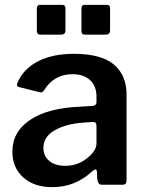

<svg xmlns="http://www.w3.org/2000/svg" viewBox="-20 -762 598 792"><path d="M196 10C258.7 10 313.3 -11.7 360 -55C366.7 -60.3 371 -63 373 -63C377 -63 379.3 -60 380 -54L381 -24C382.3 -16 384.3 -10 387 -6C389.7 -2 394 0 400 0H485C491.7 0 496.2 -1.5 498.5 -4.5C500.8 -7.5 502 -12.7 502 -20V-372C502 -425.3 484.5 -466.7 449.5 -496C414.5 -525.3 359.7 -540 285 -540C227.7 -540 179.2 -530.2 139.5 -510.5C99.8 -490.8 71.3 -462.3 54 -425C51.3 -419.7 50 -415.3 50 -412C50 -407.3 52.7 -404.3 58 -403L142 -382C144 -381.3 146.7 -381 150 -381C152.7 -381 154.8 -381.8 156.5 -383.5C158.2 -385.2 160 -387.3 162 -390C189.3 -434 228.3 -456 279 -456C309.7 -456 333.8 -447.8 351.5 -431.5C369.2 -415.2 378 -392.3 378 -363V-340C378 -331.3 372.7 -326.3 362 -325L312 -322C223.3 -318.7 154.3 -300.7 105 -268C55.7 -235.3 31 -191.3 31 -136C31 -92.7 45.8 -57.5 75.5 -30.5C105.2 -3.5 145.3 10 196 10ZM374.5 -255C376.8 -252.3 378 -248 378 -242V-171C378 -150.3 365.3 -130 340 -110C314 -88.7 283.7 -78 249 -78C221.7 -78 199.8 -84.7 183.5 -98C167.2 -111.3 159 -129.3 159 -152C159 -182.7 174.5 -206.8 205.5 -224.5C236.5 -242.2 275.3 -252.7 322 -256L363 -259C368.3 -259 372.2 -257.7 374.5 -255ZM250 -637V-728C250 -737.3 245.7 -742 237 -742H145C136.3 -742 132 -736.7 132 -726V-635C132 -629.7 133.2 -625.7 135.5 -623C137.8 -620.3 142.3 -619 149 -619H229C236.3 -619 241.7 -620.3 245 -623C248.3 -625.7 250 -630.3 250 -637ZM434 -637V-728C434 -737.3 429.7 -742 421 -742H329C320.3 -742 316 -736.7 316 -726V-635C316 -629 317.2 -624.8 319.5 -622.5C321.8 -620.2 326.3 -619 333 -619H412C420 -619 425.7 -620.3 429 -623C432.3 -625.7 434 -630.3 434 -637Z"/></svg>

Font: Libre Franklin SemiBold
Style: Regular
Weight: 600
Designer: Pablo Impallari, Rodrigo Fuenzalida
Foundry: Impallari Type
Version: Version 1.002; ttfautohint (v1.5)